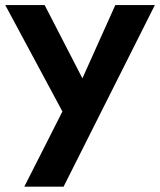

<svg xmlns="http://www.w3.org/2000/svg" viewBox="-33 -485 618 742"><path d="M-12.7 -465.5H139.5L285.5 -182.3L412.7 -465.5H565.5L212.7 236.4H60.9L208.2 -54.1Z"/></svg>

Font: Spartan MB
Style: Bold
Weight: 700
Designer: Matt Bailey, Mirko Velimirovic
Foundry: Matt Bailey
Version: Version 1.005